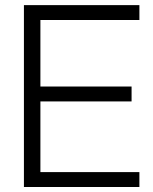

<svg xmlns="http://www.w3.org/2000/svg" viewBox="-20 -748 613 768"><path d="M75.7 0H537.6V-59.6H141.6V-342.3H506.3V-401.9H141.6V-668H537.6V-727.5H75.7Z"/></svg>

Font: Raveo Display Display Light
Style: Regular
Weight: 300
Designer: Jakub Foglar, Rasmus Andersson (Inter)
Foundry: Jakubfoglar.com
Version: Version 1.100;Glyphs 3.2.3 (3260)